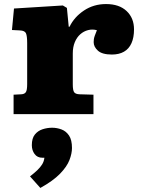

<svg xmlns="http://www.w3.org/2000/svg" viewBox="-20 -563 696 947"><path d="M47 0V-96L86 -98Q101 -99 107.5 -108.5Q114 -118 114 -148V-350Q114 -386 108 -399Q102 -412 78 -413L39 -415L49 -521L290 -536L310 -524L319 -431H323Q346 -479 394 -511Q442 -543 503 -543Q568 -543 604.5 -508.5Q641 -474 641 -418Q641 -378 628.5 -350Q616 -322 591.5 -308Q567 -294 532 -294Q484 -294 463 -313Q442 -332 442 -355Q442 -363 443 -370Q444 -377 447.5 -387Q451 -397 458 -414Q436 -420 414.5 -414.5Q393 -409 376 -394Q359 -379 349 -355Q339 -331 339 -299V-147Q339 -118 345.5 -108.5Q352 -99 371 -98L441 -96V0ZM179 364 128 307Q150 290 164.5 276Q179 262 188 247.5Q197 233 199 215H189Q164 215 150.5 196.5Q137 178 137 153Q137 119 152 100.5Q167 82 190 74.5Q213 67 237 67Q261 67 283.5 75.5Q306 84 320.5 105.5Q335 127 335 167Q335 194 322.5 226.5Q310 259 276 294Q242 329 179 364Z"/></svg>

Font: Literata Variable Black
Style: Regular
Weight: 900
Designer: Latin by Veronika Burian and Jose Scaglione. Greek by Irene Vlachou. Cyrillic by Vera Evstafieva.
Foundry: TypeTogether
Version: Version 3.021